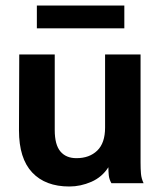

<svg xmlns="http://www.w3.org/2000/svg" viewBox="-20 -666 590 698"><path d="M232 12Q145 12 97 -39Q49 -90 49 -192L50 -468H179V-193Q179 -140 199.5 -115.5Q220 -91 258 -91Q305 -91 333.5 -118.5Q362 -146 362 -202V-468H491V-75Q491 -52 492.5 -34.5Q494 -17 502 0H385Q377 -14 375.5 -28.5Q374 -43 374 -58Q351 -22 312 -5Q273 12 232 12ZM114 -563V-646H432V-563Z"/></svg>

Font: Inconsolata SemiExpanded ExtraBold
Style: Regular
Weight: 800
Width: 6
Monospace: yes
Designer: Raph Levien, Cyreal, Brenton Simpson
Foundry: Raph Levien, Cyreal, Google
Version: Version 3.001; ttfautohint (v1.8.2.53-6de2)